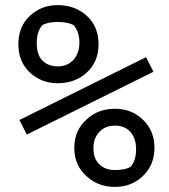

<svg xmlns="http://www.w3.org/2000/svg" viewBox="-20 -726 660 752"><path d="M206 -706Q274 -706 320 -664Q366 -622 366 -553Q366 -484 320 -442Q274 -400 206 -400Q142 -400 97 -442Q52 -484 52 -553Q52 -622 97 -664Q142 -706 206 -706ZM146 -489Q169 -466 206 -466Q244 -466 268 -492Q291 -518 291 -560Q291 -602 268 -628Q244 -640 207 -640Q168 -640 146 -628Q124 -603 124 -557Q124 -511 146 -489ZM538 -259Q585 -215 585 -147Q585 -79 538 -35Q494 6 431 6Q364 6 320 -35Q271 -78 271 -147Q271 -216 320 -259Q364 -300 431 -300Q494 -300 538 -259ZM346 -145Q346 -103 370 -82Q392 -60 431 -60Q468 -60 491 -72Q513 -97 513 -141Q513 -184 491 -209Q469 -234 431 -234Q392 -234 370 -210Q346 -186 346 -145ZM85 -199 56 -256 552 -502 581 -445Z"/></svg>

Font: Rilu
Style: Bold
Weight: 500
Designer: Alí Sinisterra
Foundry: Alí Sinisterra
Version: ""